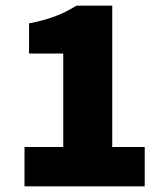

<svg xmlns="http://www.w3.org/2000/svg" viewBox="-20 -654 580 674"><path d="M66 0H488V-138H374V-634H248C200 -604 154 -586 82 -572V-466H202V-138H66Z"/></svg>

Font: Giro Sans Black
Style: Regular
Weight: 900
Designer: Paul D. Hunt
Foundry: Adobe Systems Incorporated
Version: Version 1.000;PS 1.0;hotconv 1.0.88;makeotf.lib2.5.647800